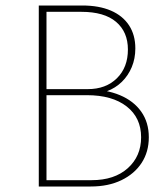

<svg xmlns="http://www.w3.org/2000/svg" viewBox="-20 -678 612 698"><path d="M297 -334 300 -353Q366 -353 416 -332Q466 -311 493.5 -272Q521 -233 521 -179Q521 -126 495 -86Q469 -46 421.5 -23Q374 0 310 0H121V-658H279Q340 -658 383 -639.5Q426 -621 449 -586Q472 -551 472 -502Q472 -465 459 -434Q446 -403 423 -380.5Q400 -358 368 -346Q336 -334 297 -334ZM139 -354H299Q365 -354 405 -393.5Q445 -433 445 -498Q445 -562 402 -598.5Q359 -635 276 -635H149V-23H313Q396 -23 444.5 -66.5Q493 -110 493 -179Q493 -250 440.5 -291Q388 -332 296 -332H139Z"/></svg>

Font: Ysabeau Office Thin
Style: Regular
Weight: 250
Designer: Christian Thalmann (Catharsis Fonts)
Version: Version 2.001;gftools[0.9.30]; featfreeze: tnum,lnum,ss02